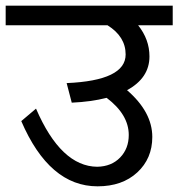

<svg xmlns="http://www.w3.org/2000/svg" viewBox="-40 -667 629 677"><path d="M569 -647V-578H447Q487 -528 487 -468Q487 -392 408 -349Q497 -272 497 -184Q497 -108 444 -59Q391 -10 304 -10Q134 -10 35 -240L87 -284Q175 -80 303 -79Q353 -80 383.5 -111.5Q414 -143 414 -191Q414 -263 336 -322Q281 -308 213 -305L195 -374Q403 -383 403 -475Q403 -538 339 -578H-20V-647Z"/></svg>

Font: Martel Sans
Style: Regular
Weight: 400
Designer: Dan Reynolds and Mathieu Réguer
Foundry: Dan Reynolds and Mathieu Réguer
Version: Version 1.001;PS 001.001;hotconv 1.0.70;makeotf.lib2.5.58329